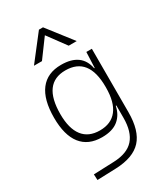

<svg xmlns="http://www.w3.org/2000/svg" viewBox="-245 -900 1076 1238"><g transform="rotate(-30 293.0 -281.0)"><path d="M100.6 233.4 98.6 190.4 250 184.6Q352.1 180.7 399.2 127.4Q446.3 74.2 446.3 -30.3V-122.1H441.9Q429.7 -61 386.7 -25.6Q343.8 9.8 265.1 9.8Q163.6 9.8 111.1 -57.1Q58.6 -124 58.6 -253.9Q58.6 -388.7 111.8 -458Q165 -527.3 268.1 -527.3Q418 -527.3 442.4 -401.4H446.3L451.2 -517.6H492.2V-45.9Q492.2 92.3 431.9 158Q371.6 223.6 240.2 228.5ZM446.3 -261.2Q446.3 -482.4 273.9 -482.4Q105.5 -482.4 105.5 -253.9Q105.5 -146.5 148.4 -90.8Q191.4 -35.2 274.9 -35.2Q359.4 -35.2 402.8 -91.1Q446.3 -147 446.3 -255.9ZM114.3 -609.4 258.3 -794.9H288.6L432.6 -609.4H373L273.4 -744.6L173.8 -609.4Z"/></g></svg>

Font: Cascadia Mono ExtraLight
Style: Regular
Weight: 200
Monospace: yes
Designer: Aaron Bell
Foundry: Saja Typeworks
Version: Version 2404.023; ttfautohint (v1.8.4)